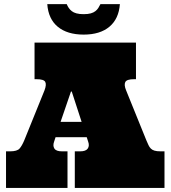

<svg xmlns="http://www.w3.org/2000/svg" viewBox="-20 -930 844 950"><path d="M409.2 -251H254.9L248 -230Q240.2 -209 249 -195.1Q257.8 -181.2 286.1 -181.2H314V0H9.8V-181.2H29.8Q64.9 -181.2 76.9 -195.1Q88.9 -209 100.1 -235.8L200.2 -482.9Q210.9 -511.2 203.9 -524.7Q196.8 -538.1 161.1 -538.1H150.9V-719.2H652.8V-538.1H643.1Q606.9 -538.1 599.9 -523.9Q592.8 -509.8 604 -482.9L704.1 -235.8Q710 -222.2 714.6 -212.2Q719.2 -202.1 726.1 -195.1Q732.9 -188 744.4 -184.6Q755.9 -181.2 773.9 -181.2H793.9V0H350.1V-181.2H377Q404.8 -181.2 414.3 -195.1Q423.8 -209 416 -230ZM279.8 -327.1H383.8L335 -477.1H331.1ZM310.1 -909.7Q314 -899.9 320.1 -890.9Q326.2 -881.8 335.2 -874.8Q344.2 -867.7 358.6 -863.8Q373 -859.9 394 -859.9Q415 -859.9 429 -863.8Q442.9 -867.7 451.9 -874.8Q460.9 -881.8 466.6 -890.9Q472.2 -899.9 477.1 -909.7H573.2Q567.9 -836.9 521.5 -797.9Q475.1 -758.8 394 -758.8Q313 -758.8 266.1 -797.4Q219.2 -835.9 213.9 -909.7Z"/></svg>

Font: Ultra
Style: Regular
Weight: 400
Designer: Astigmatic (AOETI)
Foundry: Astigmatic (AOETI)
Version: Version 1.000